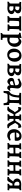

<svg xmlns="http://www.w3.org/2000/svg" viewBox="2854 -3366 747 6496"><g transform="rotate(90 3228.0 -117.5)"><path d="M145 0Q126 0 103 1.5Q80 3 61 4.5Q42 6 35 7L41 -50Q74 -55 86 -66.5Q98 -78 98 -105V-366Q98 -386 92.5 -394Q87 -402 73 -402Q67 -402 57.5 -401Q48 -400 46 -400L42 -406L48 -460Q55 -460 75.5 -459.5Q96 -459 118.5 -458.5Q141 -458 153 -458Q166 -458 190.5 -459Q215 -460 237.5 -461Q260 -462 269 -462Q348 -462 389 -433.5Q430 -405 430 -352Q430 -317 409 -289.5Q388 -262 348 -242Q400 -229 428.5 -202.5Q457 -176 457 -136Q457 -93 432 -60.5Q407 -28 362.5 -10.5Q318 7 259 7Q248 7 233 6Q218 5 202.5 3.5Q187 2 171.5 1Q156 0 145 0ZM195 -198 192 -97Q192 -75 209 -65.5Q226 -56 266 -56Q306 -56 327 -75Q348 -94 348 -126Q348 -183 267 -199ZM197 -264 272 -258Q273 -259 282 -263.5Q291 -268 301.5 -276.5Q312 -285 319.5 -299Q327 -313 327 -332Q327 -401 217 -401Q204 -401 204 -388Z M525 6 530 -50Q563 -56 574 -68Q585 -80 585 -109L586 -364Q586 -387 580 -394Q574 -401 558 -401Q554 -401 546.5 -400.5Q539 -400 533 -400L528 -407L534 -460Q558 -459 586.5 -459Q615 -459 639 -459H916Q928 -459 955.5 -460Q983 -461 1021 -463L1017 -405Q988 -401 979 -394Q970 -387 969 -367Q966 -320 964 -272Q962 -224 961 -180.5Q960 -137 960 -103Q960 -74 966 -64Q972 -54 989 -54Q996 -54 1005 -54.5Q1014 -55 1019 -55L1023 -51L1018 2Q1001 1 979.5 1Q958 1 938.5 0.5Q919 0 907 0H804L810 -54Q841 -58 852 -68.5Q863 -79 863 -107V-356Q863 -379 854 -385.5Q845 -392 824 -392H745Q717 -392 705.5 -385Q694 -378 692 -357Q689 -307 686.5 -261.5Q684 -216 683 -176.5Q682 -137 682 -104Q682 -75 688 -65.5Q694 -56 711 -56Q720 -56 729 -56.5Q738 -57 743 -58L746 -53L739 2Q723 1 701.5 1Q680 1 661 0.5Q642 0 629 0Q613 0 584 1.5Q555 3 525 6Z M1093 236 1100 182Q1130 178 1138.5 165.5Q1147 153 1148 116Q1149 98 1149.5 69.5Q1150 41 1150.5 11Q1151 -19 1151 -41V-328Q1151 -362 1140.5 -375Q1130 -388 1103 -388H1090L1087 -393L1091 -440Q1134 -446 1173 -453.5Q1212 -461 1237 -466Q1262 -471 1262 -471L1270 -462Q1270 -462 1265.5 -442.5Q1261 -423 1259 -402L1263 -396Q1304 -431 1331 -449Q1358 -467 1368 -467Q1427 -467 1471 -440Q1515 -413 1540 -364Q1565 -315 1565 -250Q1565 -193 1545.5 -145Q1526 -97 1490.5 -62.5Q1455 -28 1407.5 -9Q1360 10 1304 10Q1296 10 1283.5 9.5Q1271 9 1262 8Q1253 7 1253 7Q1253 30 1253 54.5Q1253 79 1253 103Q1253 144 1260 159.5Q1267 175 1292 175Q1302 175 1314 174Q1326 173 1331 173L1333 177L1323 231Q1315 231 1301.5 231Q1288 231 1272 230.5Q1256 230 1239.5 230Q1223 230 1210 230Q1182 230 1155 231.5Q1128 233 1110.5 234.5Q1093 236 1093 236ZM1338 -64Q1391 -64 1421 -103Q1451 -142 1451 -212Q1451 -262 1437.5 -299Q1424 -336 1399.5 -357Q1375 -378 1343 -378Q1327 -378 1304.5 -368Q1282 -358 1262 -342Q1260 -302 1258.5 -256Q1257 -210 1256 -164Q1255 -118 1255 -79Q1269 -74 1292 -69Q1315 -64 1338 -64Z M1830 12Q1769 12 1722.5 -16Q1676 -44 1650 -95.5Q1624 -147 1624 -215Q1624 -290 1654.5 -347.5Q1685 -405 1739 -438Q1793 -471 1863 -471Q1926 -471 1972 -443Q2018 -415 2043 -364Q2068 -313 2068 -244Q2068 -170 2038 -111.5Q2008 -53 1954 -20.5Q1900 12 1830 12ZM1853 -56Q1899 -56 1924.5 -93.5Q1950 -131 1950 -201Q1950 -263 1936.5 -306.5Q1923 -350 1897.5 -372.5Q1872 -395 1838 -395Q1791 -395 1765.5 -357.5Q1740 -320 1740 -250Q1740 -187 1754 -143.5Q1768 -100 1793 -78Q1818 -56 1853 -56Z M2244 0Q2225 0 2202 1.5Q2179 3 2160 4.5Q2141 6 2134 7L2140 -50Q2173 -55 2185 -66.5Q2197 -78 2197 -105V-366Q2197 -386 2191.5 -394Q2186 -402 2172 -402Q2166 -402 2156.5 -401Q2147 -400 2145 -400L2141 -406L2147 -460Q2154 -460 2174.5 -459.5Q2195 -459 2217.5 -458.5Q2240 -458 2252 -458Q2265 -458 2289.5 -459Q2314 -460 2336.5 -461Q2359 -462 2368 -462Q2447 -462 2488 -433.5Q2529 -405 2529 -352Q2529 -317 2508 -289.5Q2487 -262 2447 -242Q2499 -229 2527.5 -202.5Q2556 -176 2556 -136Q2556 -93 2531 -60.5Q2506 -28 2461.5 -10.5Q2417 7 2358 7Q2347 7 2332 6Q2317 5 2301.5 3.5Q2286 2 2270.5 1Q2255 0 2244 0ZM2294 -198 2291 -97Q2291 -75 2308 -65.5Q2325 -56 2365 -56Q2405 -56 2426 -75Q2447 -94 2447 -126Q2447 -183 2366 -199ZM2296 -264 2371 -258Q2372 -259 2381 -263.5Q2390 -268 2400.5 -276.5Q2411 -285 2418.5 -299Q2426 -313 2426 -332Q2426 -401 2316 -401Q2303 -401 2303 -388Z M2963 12Q2920 12 2895.5 -8Q2871 -28 2866 -66L2860 -69Q2839 -47 2818 -30Q2797 -13 2779 -2.5Q2761 8 2749 8Q2711 8 2680.5 -10Q2650 -28 2632.5 -59.5Q2615 -91 2615 -131Q2615 -161 2630.5 -184Q2646 -207 2672 -213L2864 -260V-290Q2864 -335 2841.5 -360Q2819 -385 2778 -385Q2750 -385 2718.5 -371.5Q2687 -358 2660 -337L2653 -341L2636 -396Q2665 -412 2700 -429.5Q2735 -447 2766.5 -459Q2798 -471 2814 -471Q2869 -471 2904 -453.5Q2939 -436 2956 -406Q2973 -376 2973 -336Q2973 -324 2970 -296Q2967 -268 2963 -235Q2959 -202 2956.5 -172Q2954 -142 2954 -124Q2954 -104 2964 -93Q2974 -82 2991 -82Q3005 -82 3019.5 -88.5Q3034 -95 3042 -101L3057 -81Q3047 -65 3032 -45Q3017 -25 2999.5 -9Q2982 7 2963 12ZM2781 -80Q2797 -80 2819 -89.5Q2841 -99 2858 -114L2862 -211L2747 -178Q2721 -171 2721 -142Q2721 -116 2737.5 -98Q2754 -80 2781 -80Z M3122 132 3055 137Q3059 93 3061 49Q3063 5 3062 -47L3069 -55Q3106 -73 3130.5 -99Q3155 -125 3170.5 -166Q3186 -207 3195 -267L3205 -329Q3210 -358 3205 -373Q3200 -388 3181 -394Q3162 -400 3122 -402L3118 -409L3125 -459H3417Q3452 -459 3478 -460Q3504 -461 3525 -463L3521 -405Q3492 -401 3482.5 -394.5Q3473 -388 3471 -368Q3468 -323 3465.5 -275.5Q3463 -228 3462 -182.5Q3461 -137 3461 -99Q3461 -75 3467 -66.5Q3473 -58 3489 -57L3526 -55L3532 -47Q3532 2 3534 45Q3536 88 3540 132L3474 137L3458 54Q3452 24 3434 12Q3416 0 3374 0H3220Q3179 0 3161.5 12Q3144 24 3137 56ZM3190 -45 3126 -60H3306Q3340 -60 3352 -70.5Q3364 -81 3364 -111V-356Q3364 -377 3357 -384.5Q3350 -392 3330 -392H3242L3288 -434L3267 -260Q3259 -190 3239.5 -143.5Q3220 -97 3186 -65Z M3681 11 3593 3 3588 -36 3593 -43Q3618 -43 3640.5 -58.5Q3663 -74 3679 -104L3726 -183Q3743 -216 3766.5 -234.5Q3790 -253 3825 -262H4109L4121 -286L4226 -104Q4242 -75 4264.5 -59Q4287 -43 4312 -43L4318 -36L4312 3L4225 11Q4200 11 4179 -5Q4158 -21 4140 -55L4061 -202H3844L3766 -55Q3748 -21 3727 -5Q3706 11 3681 11ZM3807 -191 3733 -313Q3717 -339 3702 -352Q3687 -365 3665.5 -366Q3644 -367 3609 -356L3599 -366Q3600 -397 3604 -418Q3608 -439 3626 -464Q3664 -463 3690 -454Q3716 -445 3736.5 -424.5Q3757 -404 3778 -366L3857 -227ZM3842 6 3848 -50Q3882 -56 3892.5 -67.5Q3903 -79 3903 -110V-365Q3903 -388 3898 -395.5Q3893 -403 3876 -403Q3869 -403 3861 -402.5Q3853 -402 3853 -402L3849 -408L3854 -459Q3854 -459 3870.5 -459Q3887 -459 3909 -459Q3931 -459 3946 -459Q3960 -459 3979 -459.5Q3998 -460 4016 -460.5Q4034 -461 4046 -462Q4058 -463 4058 -463L4054 -406Q4026 -402 4018.5 -393.5Q4011 -385 4009 -356Q4007 -318 4004.5 -273.5Q4002 -229 4001 -185Q4000 -141 4000 -104Q4000 -75 4006.5 -65Q4013 -55 4031 -55Q4041 -55 4049.5 -56Q4058 -57 4058 -57L4062 -53L4054 2Q4054 2 4044 1.5Q4034 1 4019.5 1Q4005 1 3990 0.5Q3975 0 3965 0Q3942 0 3913.5 1Q3885 2 3864 3.5Q3843 5 3842 6ZM4098 -191 4048 -227 4128 -366Q4149 -404 4169.5 -424.5Q4190 -445 4216 -454Q4242 -463 4280 -464Q4298 -439 4302.5 -418Q4307 -397 4307 -366L4296 -356Q4262 -367 4240.5 -366Q4219 -365 4204 -352Q4189 -339 4173 -313Z M4571 12Q4503 12 4453.5 -16Q4404 -44 4377 -95Q4350 -146 4350 -216Q4350 -269 4367.5 -315.5Q4385 -362 4417 -396.5Q4449 -431 4491 -451Q4533 -471 4582 -471Q4744 -471 4744 -308Q4744 -293 4742 -277.5Q4740 -262 4738 -253L4725 -242H4462Q4463 -167 4494.5 -124.5Q4526 -82 4582.5 -77Q4639 -72 4715 -107L4722 -104L4737 -60Q4716 -45 4687 -28Q4658 -11 4627.5 0.5Q4597 12 4571 12ZM4463 -291 4612 -299Q4625 -301 4629 -305.5Q4633 -310 4633 -323Q4633 -361 4615 -380.5Q4597 -400 4564 -400Q4523 -400 4496 -372Q4469 -344 4463 -291Z M4818 6 4823 -50Q4856 -56 4867 -68Q4878 -80 4878 -110L4879 -365Q4879 -388 4873.5 -395.5Q4868 -403 4851 -403Q4845 -403 4837 -402.5Q4829 -402 4828 -402L4824 -408L4829 -459Q4834 -459 4850.5 -459Q4867 -459 4886.5 -459Q4906 -459 4920 -459Q4937 -459 4960.5 -460Q4984 -461 5004.5 -462Q5025 -463 5033 -463L5029 -406Q5000 -402 4993 -393.5Q4986 -385 4984 -356L4979 -264L5078 -262Q5106 -262 5126 -263.5Q5146 -265 5170 -267V-365Q5170 -388 5164.5 -395.5Q5159 -403 5143 -403Q5137 -403 5128.5 -402.5Q5120 -402 5118 -402L5115 -408L5120 -459Q5126 -459 5144 -459Q5162 -459 5182.5 -459Q5203 -459 5216 -459Q5232 -459 5255.5 -460Q5279 -461 5299.5 -462Q5320 -463 5327 -463L5323 -407Q5295 -403 5286.5 -395.5Q5278 -388 5276 -368Q5273 -326 5271 -278Q5269 -230 5268 -184.5Q5267 -139 5267 -102Q5267 -77 5273.5 -67Q5280 -57 5298 -57Q5308 -57 5317 -58Q5326 -59 5327 -59L5330 -54L5323 2Q5319 2 5300.5 1.5Q5282 1 5258 0.5Q5234 0 5213 0Q5200 0 5178 0Q5156 0 5136 0.5Q5116 1 5109 1L5116 -55Q5147 -56 5158.5 -69.5Q5170 -83 5170 -121V-200Q5168 -200 5152.5 -200.5Q5137 -201 5118 -201Q5099 -201 5086 -201Q5078 -201 5061.5 -200.5Q5045 -200 5026.5 -198.5Q5008 -197 4994 -196Q4980 -195 4977 -195L4975 -101Q4974 -75 4980.5 -65.5Q4987 -56 5004 -56Q5015 -56 5023.5 -57Q5032 -58 5033 -58L5036 -53L5029 2Q5023 2 5006 1.5Q4989 1 4970.5 0.5Q4952 0 4938 0Q4918 0 4892 1Q4866 2 4845 3.5Q4824 5 4818 6Z M5406 6 5411 -50Q5444 -56 5455 -68Q5466 -80 5466 -110L5467 -365Q5467 -388 5461.5 -395.5Q5456 -403 5439 -403Q5433 -403 5425 -402.5Q5417 -402 5416 -402L5412 -408L5417 -459Q5422 -459 5438.5 -459Q5455 -459 5474.5 -459Q5494 -459 5508 -459Q5525 -459 5548.5 -460Q5572 -461 5592.5 -462Q5613 -463 5621 -463L5617 -406Q5588 -402 5581 -393.5Q5574 -385 5572 -356L5567 -264L5666 -262Q5694 -262 5714 -263.5Q5734 -265 5758 -267V-365Q5758 -388 5752.5 -395.5Q5747 -403 5731 -403Q5725 -403 5716.5 -402.5Q5708 -402 5706 -402L5703 -408L5708 -459Q5714 -459 5732 -459Q5750 -459 5770.5 -459Q5791 -459 5804 -459Q5820 -459 5843.5 -460Q5867 -461 5887.5 -462Q5908 -463 5915 -463L5911 -407Q5883 -403 5874.5 -395.5Q5866 -388 5864 -368Q5861 -326 5859 -278Q5857 -230 5856 -184.5Q5855 -139 5855 -102Q5855 -77 5861.5 -67Q5868 -57 5886 -57Q5896 -57 5905 -58Q5914 -59 5915 -59L5918 -54L5911 2Q5907 2 5888.5 1.5Q5870 1 5846 0.5Q5822 0 5801 0Q5788 0 5766 0Q5744 0 5724 0.5Q5704 1 5697 1L5704 -55Q5735 -56 5746.5 -69.5Q5758 -83 5758 -121V-200Q5756 -200 5740.5 -200.5Q5725 -201 5706 -201Q5687 -201 5674 -201Q5666 -201 5649.5 -200.5Q5633 -200 5614.5 -198.5Q5596 -197 5582 -196Q5568 -195 5565 -195L5563 -101Q5562 -75 5568.5 -65.5Q5575 -56 5592 -56Q5603 -56 5611.5 -57Q5620 -58 5621 -58L5624 -53L5617 2Q5611 2 5594 1.5Q5577 1 5558.5 0.5Q5540 0 5526 0Q5506 0 5480 1Q5454 2 5433 3.5Q5412 5 5406 6Z M6055 11 5967 4 5963 -3 5971 -47Q6000 -52 6016.5 -63.5Q6033 -75 6053 -103L6089 -154Q6102 -172 6111.5 -180Q6121 -188 6133 -192Q6145 -196 6162 -199L6183 -179Q6109 -183 6064.5 -222.5Q6020 -262 6020 -322Q6020 -387 6073 -424.5Q6126 -462 6218 -462Q6243 -462 6267 -460.5Q6291 -459 6315 -459Q6334 -459 6360 -460Q6386 -461 6417 -463L6413 -407Q6382 -403 6373.5 -396.5Q6365 -390 6363 -369Q6362 -356 6360.5 -323.5Q6359 -291 6357 -250Q6355 -209 6354 -170.5Q6353 -132 6353 -107Q6353 -74 6358.5 -64.5Q6364 -55 6385 -55Q6392 -55 6399.5 -55.5Q6407 -56 6416 -57L6419 -53L6412 2Q6376 1 6345.5 0.5Q6315 0 6298 0Q6267 0 6238.5 1.5Q6210 3 6195 6L6201 -50Q6234 -56 6245.5 -66Q6257 -76 6257 -106V-365Q6257 -384 6245.5 -392.5Q6234 -401 6208 -401Q6126 -401 6126 -328Q6126 -293 6144.5 -266Q6163 -239 6196 -230L6279 -226V-166H6195L6136 -55Q6120 -21 6100 -5Q6080 11 6055 11Z"/></g></svg>

Font: Alegreya SemiBold
Style: Regular
Weight: 600
Designer: Juan Pablo del Peral
Foundry: Huerta Tipografica
Version: Version 2.009